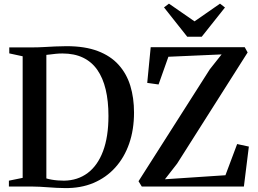

<svg xmlns="http://www.w3.org/2000/svg" viewBox="-20 -996 1376 1025"><path d="M325 8Q305.5 8 282.5 6.8Q259.5 5.5 236.2 3.8Q213 2 192.5 1Q172 0 157.5 0H27.5V-31.5L101 -46.5V-695.5L29.5 -711V-743H155.5Q183.5 -743 214 -744.8Q244.5 -746.5 275.2 -748Q306 -749.5 335.5 -749.5Q433.5 -749.5 502 -723.5Q570.5 -697.5 613.2 -650Q656 -602.5 675.8 -537.8Q695.5 -473 695.5 -395Q695.5 -304.5 669.8 -230Q644 -155.5 595.5 -101.8Q547 -48 478.8 -19.2Q410.5 9.5 325 8ZM321.5 -31.5Q395 -32.5 448.2 -72.5Q501.5 -112.5 530.2 -189.2Q559 -266 559 -377Q559 -456.5 544.2 -518.2Q529.5 -580 499.5 -623Q469.5 -666 423.2 -688.2Q377 -710.5 313.5 -710.5Q295 -710.5 278 -708.8Q261 -707 247.5 -705.2Q234 -703.5 227.5 -703V-43.5Q240.5 -39.5 256.5 -36.8Q272.5 -34 289.2 -32.8Q306 -31.5 321.5 -31.5ZM737 0 719.5 -28.5 1100 -626 1163 -705.5 879 -693 826.5 -545 766 -553.5 784.5 -744H1286.5L1302 -716L925.5 -122.5L860.5 -39L1183.5 -60.5L1246 -227L1308.5 -213.5L1282 0ZM979.5 -800 855.5 -956.5 882 -976.5 1018.5 -882 1154.5 -976.5 1181 -956 1057 -800Z"/></svg>

Font: Merriweather 96pt SemiBold
Style: Regular
Weight: 600
Version: Version 2.100